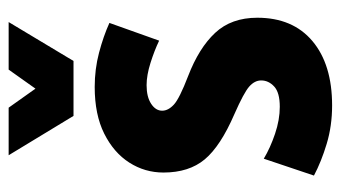

<svg xmlns="http://www.w3.org/2000/svg" viewBox="-192 -584 788 444"><g transform="rotate(-90 202.0 -362.0)"><path d="M18 -30 57 -146Q82 -131 114.5 -120Q147 -109 177 -109Q210 -109 224 -122Q238 -135 238 -152Q238 -167 224 -179.5Q210 -192 160 -214Q86 -246 55.5 -282.5Q25 -319 25 -378Q25 -421 48 -457Q71 -493 115 -515Q159 -537 223 -537Q264 -537 302 -527Q340 -517 371 -503L330 -388Q307 -399 278.5 -408Q250 -417 227 -417Q200 -417 184 -406.5Q168 -396 168 -381Q168 -367 182 -354Q196 -341 248 -321Q313 -296 348 -258.5Q383 -221 383 -161Q383 -79 329 -33.5Q275 12 180 12Q133 12 91.5 -0.5Q50 -13 18 -30ZM373 -736 283 -586H156L65 -736H175L219 -674L263 -736Z"/></g></svg>

Font: Radio Canada Condensed
Style: Bold
Weight: 700
Width: 3
Designer: Charles Daoud, Etienne Aubert Bonn, Alexandre Saumier Demers, Jacques Le Bailly
Foundry: Radio-Canada
Version: Version 2.104; ttfautohint (v1.8.4.7-5d5b);gftools[0.9.28.de